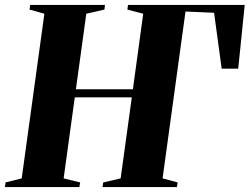

<svg xmlns="http://www.w3.org/2000/svg" viewBox="-36 -763 1018 783"><path d="M-16 0 -13.5 -19 52.5 -35.5 145 -707 84.5 -724 87 -743H392L390 -724L316 -707L273.5 -399H506L548 -707L483.5 -724L486 -743H962L935.5 -483H868L837 -711L720.5 -716L627 -35.5L688.5 -19L685.5 0H382L385 -19L456 -35.5L501.5 -366H269L223.5 -35.5L291 -19L287.5 0Z"/></svg>

Font: Merriweather 144pt ExtraBold
Style: Italic
Weight: 800
Italic angle: -7.8°
Version: Version 2.101